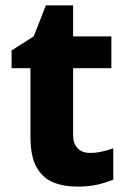

<svg xmlns="http://www.w3.org/2000/svg" viewBox="-20 -682 468 712"><path d="M313 -115Q337 -115 358.5 -120Q380 -125 400 -132V-16Q374 -5 342 2.5Q310 10 266 10Q216 10 177 -6Q138 -22 115.5 -62Q93 -102 93 -174V-429H23V-495L105 -547L150 -662H251V-547H393V-429H251V-183Q251 -149 268 -132Q285 -115 313 -115Z"/></svg>

Font: Noto Sans Oriya
Style: Bold
Weight: 700
Designer: Amélie Bonet and Sol Matas
Foundry: Google LLC
Version: Version 2.006; ttfautohint (v1.8.4.7-5d5b)